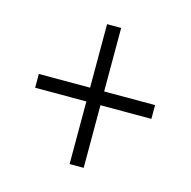

<svg xmlns="http://www.w3.org/2000/svg" viewBox="-77 -663 615 619"><g transform="rotate(15 230.5 -353.5)"><path d="M254 -375V-587H207V-375H36V-329H207V-120H254V-329H424V-375Z"/></g></svg>

Font: Noto Sans Armenian Condensed Light
Style: Regular
Weight: 300
Width: 3
Designer: Monotype Design Team
Foundry: Monotype Imaging Inc.
Version: Version 2.008